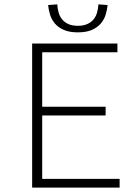

<svg xmlns="http://www.w3.org/2000/svg" viewBox="-20 -858 640 878"><path d="M127 0V-659H517V-619H173V-370H463V-330H173V-40H527V0ZM336 -710Q298 -710 272.5 -721Q247 -732 231.5 -750Q216 -768 209 -790.5Q202 -813 200 -835L242 -838Q243 -819 248 -801Q253 -783 264 -769.5Q275 -756 292.5 -748Q310 -740 336 -740Q361 -740 379 -748Q397 -756 408 -769.5Q419 -783 424 -801Q429 -819 430 -838L472 -835Q470 -813 463 -790.5Q456 -768 440.5 -750Q425 -732 399.5 -721Q374 -710 336 -710Z"/></svg>

Font: Source Code Pro Light
Style: Regular
Weight: 300
Monospace: yes
Designer: Paul D. Hunt, Teo Tuominen
Foundry: Adobe Systems Incorporated
Version: Version 2.030;PS 1.000;hotconv 16.6.51;makeotf.lib2.5.65220